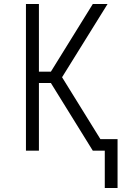

<svg xmlns="http://www.w3.org/2000/svg" viewBox="-20 -755 640 962"><path d="M505 187V0H445L235 -339H175V0H110V-735H175V-396H235L445 -735H519L291 -368L483 -58H569V187Z"/></svg>

Font: Iosevka Aile Light
Style: Regular
Weight: 300
Designer: Belleve Invis
Foundry: Belleve Invis
Version: Version 27.3.5; ttfautohint (v1.8.4)